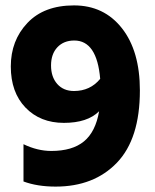

<svg xmlns="http://www.w3.org/2000/svg" viewBox="-20 -683 573 711"><path d="M498 -348Q498 -169 413 -80.5Q328 8 186 8Q118 8 67 -11V-149Q119 -124 170 -124Q248 -124 291 -159.5Q334 -195 347 -271Q304 -228 216.5 -228Q129 -228 74.5 -284.5Q20 -341 20 -437Q20 -533 81.5 -598Q143 -663 254 -663Q365 -663 431.5 -578.5Q498 -494 498 -348ZM254 -346Q314 -346 351 -391Q339 -533 255 -533Q216 -533 192.5 -508Q169 -483 169 -440.5Q169 -398 192 -372Q215 -346 254 -346Z"/></svg>

Font: Hind Madurai
Style: Bold
Weight: 700
Designer: Jyotish Sonowal
Foundry: Indian Type Foundry
Version: Version 0.702;PS 1.0;hotconv 1.0.81;makeotf.lib2.5.63406